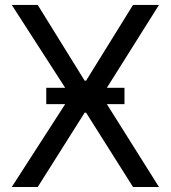

<svg xmlns="http://www.w3.org/2000/svg" viewBox="-20 -747 682 767"><path d="M130.7 -727.3 318.2 -424.7H323.9L511.4 -727.3H615.1L386.4 -363.6L615.1 0H511.4L323.9 -296.9H318.2L130.7 0H27L261.4 -363.6L27 -727.3ZM164.8 -331V-396.3H477.3V-331Z"/></svg>

Font: InterMG
Style: Regular
Weight: 400
Designer: Rasmus Andersson
Foundry: rsms
Version: Version 3.019;December 26, 2023;FontCreator 15.0.0.2955 64-b